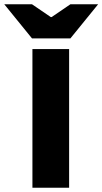

<svg xmlns="http://www.w3.org/2000/svg" viewBox="-80 -880 480 900"><path d="M72 0V-650H244V0ZM70 -700 -60 -860H70L158 -800H162L250 -860H380L250 -700Z"/></svg>

Font: Mada Black
Style: Regular
Weight: 900
Designer: Khaled Hosny
Version: Version 1.5